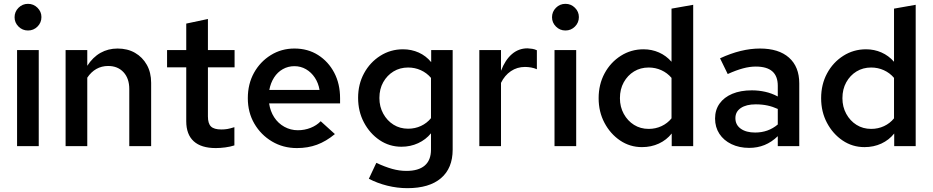

<svg xmlns="http://www.w3.org/2000/svg" viewBox="-20 -762 4864 1001"><path d="M69 0V-501H182V0ZM126 -603Q97 -603 76.5 -623.5Q56 -644 56 -672Q56 -701 76.5 -721.5Q97 -742 126 -742Q155 -742 175.5 -721.5Q196 -701 196 -673Q196 -644 175.5 -623.5Q155 -603 126 -603Z M322 0V-501H435V-419Q464 -464 504 -486.5Q544 -509 593 -509Q645 -509 684 -486.5Q723 -464 745.5 -424Q768 -384 768 -330V0H654V-298Q654 -353 624 -385.5Q594 -418 544 -418Q510 -418 482.5 -402.5Q455 -387 435 -357V0Z M1105 10Q1029 10 990 -25.5Q951 -61 951 -130V-411H851V-501H951V-639L1064 -663V-501H1203V-411H1064V-155Q1064 -118 1080 -102.5Q1096 -87 1134 -87Q1151 -87 1165.5 -89.5Q1180 -92 1202 -99V-4Q1181 3 1154.5 6.5Q1128 10 1105 10Z M1528 10Q1456 10 1398 -24.5Q1340 -59 1306 -117.5Q1272 -176 1272 -250Q1272 -324 1304 -382Q1336 -440 1391.5 -474.5Q1447 -509 1515 -509Q1585 -509 1638.5 -475Q1692 -441 1722.5 -383Q1753 -325 1753 -250V-223H1383Q1389 -182 1409.5 -150.5Q1430 -119 1462.5 -101Q1495 -83 1533 -83Q1568 -83 1599.5 -95.5Q1631 -108 1652 -130L1726 -63Q1680 -25 1632.5 -7.5Q1585 10 1528 10ZM1384 -293H1646Q1640 -329 1621.5 -357Q1603 -385 1575.5 -401Q1548 -417 1515 -417Q1482 -417 1454.5 -401.5Q1427 -386 1409 -358Q1391 -330 1384 -293Z M2104 219Q2051 219 1999 206Q1947 193 1903 170L1942 87Q1987 108 2024.5 118.5Q2062 129 2099 129Q2162 129 2194.5 101Q2227 73 2227 18V-67Q2200 -34 2160 -15.5Q2120 3 2073 3Q2010 3 1959 -31.5Q1908 -66 1877.5 -123.5Q1847 -181 1847 -252Q1847 -323 1878 -380Q1909 -437 1962.5 -471Q2016 -505 2081 -505Q2125 -505 2163 -488Q2201 -471 2228 -438V-501H2340V18Q2340 115 2279 167Q2218 219 2104 219ZM2108 -91Q2144 -91 2175 -105.5Q2206 -120 2227 -146V-356Q2205 -382 2174 -396Q2143 -410 2108 -410Q2065 -410 2031.5 -389.5Q1998 -369 1978 -333.5Q1958 -298 1958 -251Q1958 -206 1978 -169.5Q1998 -133 2031.5 -112Q2065 -91 2108 -91Z M2479 0V-501H2592V-393Q2614 -450 2649 -480Q2684 -510 2730 -510Q2744 -509 2755 -507.5Q2766 -506 2779 -500V-401Q2766 -407 2749.5 -410Q2733 -413 2717 -413Q2676 -413 2643.5 -391Q2611 -369 2592 -330V0Z M2871 0V-501H2984V0ZM2928 -603Q2899 -603 2878.5 -623.5Q2858 -644 2858 -672Q2858 -701 2878.5 -721.5Q2899 -742 2928 -742Q2957 -742 2977.5 -721.5Q2998 -701 2998 -673Q2998 -644 2977.5 -623.5Q2957 -603 2928 -603Z M3327 5Q3264 5 3213 -29.5Q3162 -64 3131.5 -121.5Q3101 -179 3101 -250Q3101 -322 3132 -379.5Q3163 -437 3216.5 -471Q3270 -505 3335 -505Q3378 -505 3415.5 -488.5Q3453 -472 3481 -440V-717L3594 -737V0H3482V-66Q3455 -32 3415 -13.5Q3375 5 3327 5ZM3362 -90Q3398 -90 3429 -104.5Q3460 -119 3481 -145V-356Q3459 -382 3428 -396Q3397 -410 3362 -410Q3319 -410 3285.5 -389.5Q3252 -369 3232 -333Q3212 -297 3212 -250Q3212 -205 3232 -168.5Q3252 -132 3285.5 -111Q3319 -90 3362 -90Z M3886 9Q3834 9 3793.5 -10.5Q3753 -30 3730.5 -64.5Q3708 -99 3708 -144Q3708 -189 3731.5 -222Q3755 -255 3798 -273Q3841 -291 3900 -291Q3935 -291 3969 -283.5Q4003 -276 4035 -259V-315Q4035 -365 4006.5 -390Q3978 -415 3920 -415Q3889 -415 3853.5 -405.5Q3818 -396 3774 -376L3734 -458Q3844 -509 3942 -509Q4040 -509 4093.5 -461.5Q4147 -414 4147 -327V0H4035V-52Q4003 -21 3966 -6Q3929 9 3886 9ZM3814 -146Q3814 -111 3842 -91Q3870 -71 3917 -71Q3951 -71 3980.5 -81.5Q4010 -92 4035 -113V-194Q4009 -206 3981 -212Q3953 -218 3920 -218Q3871 -218 3842.5 -199Q3814 -180 3814 -146Z M4487 5Q4424 5 4373 -29.5Q4322 -64 4291.5 -121.5Q4261 -179 4261 -250Q4261 -322 4292 -379.5Q4323 -437 4376.5 -471Q4430 -505 4495 -505Q4538 -505 4575.5 -488.5Q4613 -472 4641 -440V-717L4754 -737V0H4642V-66Q4615 -32 4575 -13.5Q4535 5 4487 5ZM4522 -90Q4558 -90 4589 -104.5Q4620 -119 4641 -145V-356Q4619 -382 4588 -396Q4557 -410 4522 -410Q4479 -410 4445.5 -389.5Q4412 -369 4392 -333Q4372 -297 4372 -250Q4372 -205 4392 -168.5Q4412 -132 4445.5 -111Q4479 -90 4522 -90Z"/></svg>

Font: Red Hat Text Medium
Style: Regular
Weight: 500
Designer: Pentagram, MCKL
Foundry: Pentagram, MCKL
Version: Version 1.023